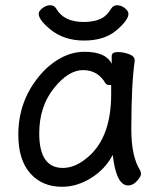

<svg xmlns="http://www.w3.org/2000/svg" viewBox="-20 -690 615 734"><path d="M471 -637Q471 -613 425 -574Q379 -535 301.5 -535Q224 -535 172 -578Q128 -614 128 -637Q128 -648 142.5 -659Q157 -670 172 -670Q187 -670 195 -657Q224 -606 300 -606Q337 -606 362.5 -617Q388 -628 405 -657Q413 -670 428 -670Q443 -670 457 -659Q471 -648 471 -637ZM470 19Q424 19 411 -98Q383 -44 329 -10Q275 24 217 24Q141 24 95.5 -27.5Q50 -79 50 -175Q50 -302 129 -398Q165 -442 210 -467Q255 -492 303 -492Q385 -492 407 -446V-475Q407 -491 429.5 -491Q452 -491 473.5 -483Q495 -475 495 -459V-457Q482 -368 482 -195Q482 -92 516 -38Q519 -32 519 -24Q519 -16 504 1.5Q489 19 470 19ZM130 -180Q130 -48 220 -48Q262 -48 303 -79Q405 -153 405 -330Q405 -355 405 -365H396Q388 -365 383 -372Q354 -422 297.5 -422Q241 -422 185.5 -352Q130 -282 130 -180Z"/></svg>

Font: LXGW WenKai Lite
Style: Bold
Weight: 700
Designer: LXGW / Fontworks Inc.
Foundry: LXGW / Fontworks Inc.
Version: Version 1.330;April 28, 2024